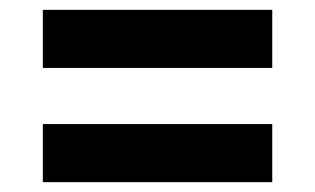

<svg xmlns="http://www.w3.org/2000/svg" viewBox="-20 -500 640 390"><path d="M67 -362V-480H533V-362ZM67 -130V-248H533V-130Z"/></svg>

Font: Aneliza ExtraBold
Style: Regular
Weight: 800
Designer: Mike Abbink, Paul van der Laan, Pieter van Rosmalen
Foundry: Bold Monday
Version: Version 3.001;September 8, 2019;FontCreator 11.5.0.2425 64-b